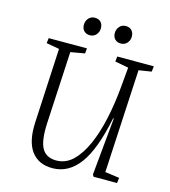

<svg xmlns="http://www.w3.org/2000/svg" viewBox="-130 -998 990 1115"><g transform="rotate(15 365.5 -440.0)"><path d="M592 -44 678 -32 674 0H533L526 -12L559 -357H555Q515 -161 449.5 -73.5Q384 14 288 14Q204 14 161 -44.5Q118 -103 124 -218L147 -665L69 -679L73 -710H303L300 -679L215 -664L192 -229Q187 -124 212.5 -79.5Q238 -35 299 -35Q355 -35 398 -76.5Q441 -118 472.5 -189.5Q504 -261 523.5 -351.5Q543 -442 552 -541L563 -664L482 -679L485 -710H705L701 -677L625 -665ZM250 -838Q250 -861 264.5 -877.5Q279 -894 302 -894Q325 -894 338 -880.5Q351 -867 351 -843Q351 -821 336.5 -804.5Q322 -788 299 -788Q277 -788 263.5 -801.5Q250 -815 250 -838ZM436 -838Q436 -861 450.5 -877.5Q465 -894 488 -894Q511 -894 524 -880Q537 -866 537 -843Q537 -821 522.5 -804.5Q508 -788 485 -788Q463 -788 449.5 -801.5Q436 -815 436 -838Z"/></g></svg>

Font: Literata 36pt Light
Style: Italic
Weight: 300
Italic angle: -2°
Designer: Latin by Veronika Burian and Jose Scaglione. Greek by Irene Vlachou. Cyrillic by Vera Evstafieva
Foundry: TypeTogether
Version: Version 3.002